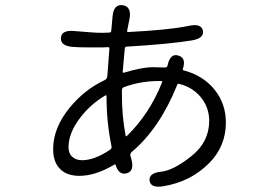

<svg xmlns="http://www.w3.org/2000/svg" viewBox="-20 -678 1040 737"><path d="M606 37Q558 45 554 15Q551 -14 599 -19Q646 -24 714.5 -78.5Q783 -133 783 -214Q783 -265 751.5 -304Q720 -343 668 -356Q662 -358 660 -352Q593 -185 486 -95Q478 -88 481 -78L484 -68Q497 -22 467 -13Q437 -4 424 -44Q423 -49 419 -46Q346 -3 285 -3Q239 -3 213 -27Q184 -54 184 -105Q184 -187 247 -264Q304 -334 381 -370Q391 -375 392 -386L400 -492Q400 -497 395 -497L374 -496Q350 -496 326 -496Q281 -496 259 -498Q211 -502 214 -533Q216 -563 264 -559L327 -554Q350 -552 373 -552L400 -553Q406 -553 407 -559L412 -614Q416 -663 451 -658Q486 -653 477 -605L468 -560Q467 -555 472 -555Q630 -563 706 -579Q753 -589 759 -560Q764 -531 717 -523Q634 -509 467 -499Q460 -499 459 -492L451 -403Q451 -398 456 -399Q525 -420 566 -420Q590 -420 614 -419Q621 -419 623 -426Q633 -474 664 -465Q696 -456 682 -414Q680 -409 685 -408Q760 -388 803.5 -334Q847 -280 847 -208Q847 -117 784 -53Q712 20 606 37ZM295 -63Q343 -63 402 -103Q410 -108 408 -117Q389 -208 389 -306Q389 -314 385 -312Q328 -279 287 -225Q243 -167 243 -113Q243 -89 257.5 -76Q272 -63 295 -63ZM462 -158Q463 -153 467 -156Q555 -242 602 -362Q604 -367 599 -367H589Q520 -367 457 -344Q448 -341 448 -332V-312Q448 -233 462 -158Z"/></svg>

Font: Resource Han Rounded JP Normal
Style: Regular
Weight: 350
Designer: Cyano Hao (round all glyphs); Ryoko NISHIZUKA 西塚涼子 (kana, bopomofo & ideographs); Paul D. Hunt (Latin, Greek & Cyrillic)
Foundry: Cyano Hao
Version: 0.990